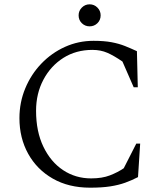

<svg xmlns="http://www.w3.org/2000/svg" viewBox="-20 -859 761 889"><path d="M397 10Q298 10 224.5 -32Q151 -74 110.5 -147Q70 -220 70 -312Q70 -385 97 -450Q124 -515 171.5 -564.5Q219 -614 281 -642Q343 -670 413 -670Q462 -670 496.5 -663.5Q531 -657 558.5 -646Q586 -635 614 -622L618 -455H599L547 -574Q508 -601 477 -614.5Q446 -628 408 -628Q332 -628 273.5 -591Q215 -554 181 -490Q147 -426 147 -346Q147 -250 181 -179.5Q215 -109 272.5 -71Q330 -33 402 -33Q453 -33 489 -47Q525 -61 553 -80L611 -194H629L619 -39Q590 -24 559.5 -13Q529 -2 490.5 4Q452 10 397 10ZM395 -737Q374 -737 359 -751.5Q344 -766 344 -788Q344 -809 359 -824Q374 -839 395 -839Q416 -839 431 -824Q446 -809 446 -788Q446 -766 431 -751.5Q416 -737 395 -737Z"/></svg>

Font: Spectral Light
Style: Regular
Weight: 300
Designer: Jean-Baptiste Levee
Foundry: Production Type
Version: Version 2.001